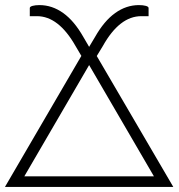

<svg xmlns="http://www.w3.org/2000/svg" viewBox="-22 -734 701 754"><path d="M-2.5 0 297.5 -514.5 274.5 -553.5Q208 -670.5 123 -670.5H95V-702.5Q95 -708 106 -711Q117 -714 133 -714Q182.5 -714 226 -683Q269.5 -652 305.5 -588.5L328 -550L351 -588.5Q387 -652 430.5 -683Q474 -714 523.5 -714Q539.5 -714 550.5 -711Q561.5 -708 561.5 -702.5V-670.5H533Q447.5 -670.5 382 -553.5L358 -514L658.5 0ZM73.5 -41.5H582.5L328 -478.5Z"/></svg>

Font: Lato Light
Style: Regular
Weight: 300
Designer: Lukasz Dziedzic
Foundry: tyPoland Lukasz Dziedzic
Version: Version 2.007; 2014-02-27